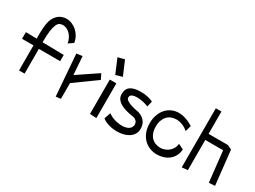

<svg xmlns="http://www.w3.org/2000/svg" viewBox="-43 -1172 2301 1731"><g transform="rotate(30 1107.5 -306.5)"><path d="M423.8 -274.4H202.1V-16.6H144.5V-277.3H25.4V-346.7L139.6 -344.7Q138.7 -356.4 138.7 -367.2Q138.7 -377.9 138.7 -388.7Q138.7 -435.5 142.1 -467.8Q145.5 -500 151.4 -522.5Q157.2 -544.9 164.6 -559.1Q171.9 -573.2 179.7 -583Q201.2 -610.4 228.5 -622.6Q255.9 -634.8 284.2 -634.8Q313.5 -634.8 341.8 -623Q370.1 -611.3 393.1 -590.3Q416 -569.3 431.6 -541Q447.3 -512.7 451.2 -479.5L402.3 -446.3Q397.5 -475.6 385.3 -498.5Q373 -521.5 356.9 -537.1Q340.8 -552.7 322.3 -561Q303.7 -569.3 285.2 -569.3Q266.6 -569.3 251 -561.5Q235.4 -553.7 224.6 -529.8Q213.9 -505.9 207.5 -461.4Q201.2 -417 201.2 -342.8L423.8 -338.9Z M548.8 22.5 515.6 -407.2 576.2 -415 589.8 -225.6 798.8 -366.2 826.2 -311.5 599.6 -147.5V16.6Z M894.5 2.9V-354.5H962.9V6.8ZM984.4 -434.6 916 -415 853.5 -563.5 921.9 -581.1Z M1322.3 -372.1 1308.6 -313.5Q1300.8 -317.4 1287.6 -321.8Q1274.4 -326.2 1258.3 -330.1Q1242.2 -334 1224.1 -336.4Q1206.1 -338.9 1190.4 -338.9Q1161.1 -338.9 1140.1 -330.1Q1119.1 -321.3 1119.1 -298.8Q1119.1 -282.2 1136.7 -270.5Q1154.3 -258.8 1178.2 -250.5Q1202.1 -242.2 1226.1 -237.3Q1250 -232.4 1263.7 -229.5Q1293 -220.7 1311 -206.5Q1329.1 -192.4 1339.4 -176.3Q1349.6 -160.2 1353.5 -142.6Q1357.4 -125 1357.4 -108.4Q1357.4 -73.2 1341.3 -49.3Q1325.2 -25.4 1300.3 -10.3Q1275.4 4.9 1244.6 11.7Q1213.9 18.6 1183.6 18.6Q1136.7 18.6 1094.2 5.9Q1051.8 -6.8 1027.3 -28.3L1050.8 -94.7Q1062.5 -85 1078.6 -76.7Q1094.7 -68.4 1114.3 -62Q1133.8 -55.7 1155.3 -52.2Q1176.8 -48.8 1197.3 -48.8Q1232.4 -48.8 1259.8 -62.5Q1287.1 -76.2 1293 -110.4Q1293 -116.2 1291.5 -125.5Q1290 -134.8 1284.7 -143.6Q1279.3 -152.3 1268.1 -160.2Q1256.8 -168 1236.3 -170.9Q1196.3 -176.8 1162.6 -186.5Q1128.9 -196.3 1104.5 -210.9Q1080.1 -225.6 1065.9 -246.6Q1051.8 -267.6 1051.8 -295.9Q1051.8 -350.6 1087.9 -375Q1124 -399.4 1194.3 -399.4Q1231.4 -399.4 1266.1 -391.6Q1300.8 -383.8 1322.3 -372.1Z M1736.3 -356.4 1718.8 -293.9Q1690.4 -319.3 1658.2 -331.5Q1626 -343.8 1594.7 -343.8Q1568.4 -343.8 1544.4 -334.5Q1520.5 -325.2 1502.9 -306.6Q1485.4 -288.1 1475.1 -260.7Q1464.8 -233.4 1464.8 -198.2Q1464.8 -156.2 1476.1 -127.9Q1487.3 -99.6 1505.9 -82Q1524.4 -64.5 1548.3 -56.6Q1572.3 -48.8 1597.7 -48.8Q1620.1 -49.8 1642.1 -58.1Q1664.1 -66.4 1681.6 -81.5Q1699.2 -96.7 1710.9 -117.7Q1722.7 -138.7 1724.6 -165L1779.3 -137.7Q1777.3 -98.6 1761.2 -69.3Q1745.1 -40 1720.2 -20.5Q1695.3 -1 1663.1 8.8Q1630.9 18.6 1596.7 18.6Q1560.5 18.6 1525.4 5.4Q1490.2 -7.8 1462.9 -34.2Q1435.5 -60.5 1418.9 -101.1Q1402.3 -141.6 1402.3 -196.3Q1402.3 -242.2 1416 -280.8Q1429.7 -319.3 1454.1 -347.2Q1478.5 -375 1512.2 -390.6Q1545.9 -406.2 1585.9 -406.2Q1620.1 -406.2 1657.7 -394Q1695.3 -381.8 1736.3 -356.4Z M2097.7 -313.5H1912.1V1L1851.6 6.8V-608.4H1910.2V-376H2111.3L2156.2 -354.5L2195.3 1L2132.8 4.9Z"/></g></svg>

Font: Poor Story
Style: Regular
Weight: 400
Designer: YoonDesign Inc.
Foundry: YoonDesign Inc.
Version: Version 3.00